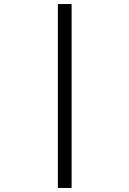

<svg xmlns="http://www.w3.org/2000/svg" viewBox="-20 -720 640 949"><path d="M266 209V-700H334V209Z"/></svg>

Font: Red Hat Mono VF Light
Style: Regular
Weight: 300
Monospace: yes
Designer: Pentagram, MCKL
Foundry: Pentagram, MCKL
Version: Version 1.023